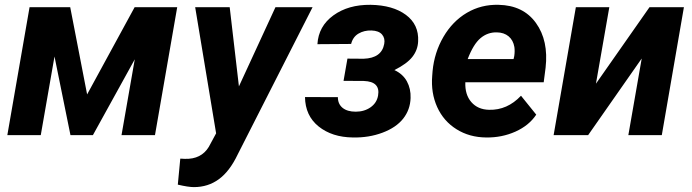

<svg xmlns="http://www.w3.org/2000/svg" viewBox="-20 -558 2860 793"><path d="M339.8 -168 536.1 -528.3H711.9L620.1 0H481.9L536.6 -313L363.8 0H271L205.1 -324.7L148.4 0H10.3L102.1 -528.3H270Z M966.8 -201.2 1117.7 -528.3H1271L961.9 79.6Q928.7 149.4 884 182.1Q839.4 214.8 780.8 214.8Q757.8 214.8 714.4 204.6L724.6 97.2L743.7 98.1Q811 100.1 842.3 48.8L872.6 -7.3L786.1 -528.3H928.7Z M1481.9 -315.4Q1556.2 -317.9 1566.9 -376.5Q1571.3 -399.9 1557.9 -415.5Q1544.4 -431.2 1514.2 -432.1Q1484.4 -433.1 1460.9 -419.4Q1437.5 -405.8 1430.2 -376.5L1291 -375.5Q1295.4 -449.7 1356.9 -494.4Q1418.5 -539.1 1510.7 -538.1Q1602.5 -536.6 1656.5 -496.6Q1710.4 -456.5 1707 -387.7Q1705.6 -351.6 1683.1 -323Q1660.6 -294.4 1608.9 -268.6Q1644 -252.4 1660.6 -221.9Q1677.2 -191.4 1675.8 -153.3Q1674.3 -105 1645.3 -68.1Q1616.2 -31.2 1559.8 -10Q1503.4 11.2 1437.5 9.8Q1351.6 8.8 1296.1 -35.6Q1240.7 -80.1 1239.7 -157.2L1375.5 -156.7Q1375.5 -128.4 1395 -112.5Q1414.6 -96.7 1449.2 -96.7Q1484.4 -96.7 1510.3 -114.7Q1536.1 -132.8 1541.5 -163.1Q1551.8 -221.2 1482.4 -223.6L1398.9 -224.1L1415 -315.9Z M1988.3 9.8Q1918.9 9.3 1865.5 -24.2Q1812 -57.6 1785.6 -116Q1759.3 -174.3 1765.1 -244.6L1766.6 -264.2Q1773.9 -341.3 1811.5 -405.8Q1849.1 -470.2 1908.2 -505.1Q1967.3 -540 2039.1 -538.1Q2141.1 -536.1 2193.6 -463.1Q2246.1 -390.1 2233.4 -278.3L2225.6 -218.3H1901.9Q1899.9 -167 1926.8 -136.2Q1953.6 -105.5 2000 -104.5Q2075.2 -102.5 2131.8 -162.6L2194.8 -84.5Q2165 -39.6 2108.9 -14.4Q2052.7 10.7 1988.3 9.8ZM2032.2 -424.3Q1994.1 -425.3 1964.6 -400.4Q1935.1 -375.5 1911.6 -314H2101.1L2104 -326.7Q2106.9 -346.2 2104.5 -363.8Q2099.6 -392.1 2080.6 -408Q2061.5 -423.8 2032.2 -424.3Z M2662.6 -528.3H2804.7L2713.4 0H2575.2L2630.4 -316.4L2409.2 0H2266.6L2358.4 -528.3H2496.6L2441.4 -212.4Z"/></svg>

Font: RobotoInd
Style: Bold Italic
Weight: 700
Italic angle: -12°
Designer: Google
Version: Version 2.001150; 2014